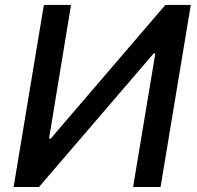

<svg xmlns="http://www.w3.org/2000/svg" viewBox="-20 -747 787 767"><path d="M155.2 -727.3H263.8L175.8 -193.2H182.5L640.6 -727.3H742.2L621.4 0H511.7L600.5 -533.4H593.8L135.7 0H34.4Z"/></svg>

Font: Inter P Medium
Style: Italic
Weight: 500
Italic angle: 9.39999°
Designer: Rasmus Andersson
Foundry: rsms
Version: Version 3.018;git-588b23468